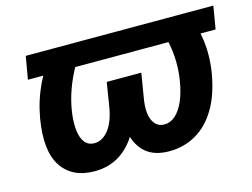

<svg xmlns="http://www.w3.org/2000/svg" viewBox="-81 -680 1084 825"><g transform="rotate(-15 461.5 -268.0)"><path d="M923.3 -545.9 906.2 -444.3H71.3L88.9 -545.9ZM208 -545.9H345.2Q307.6 -492.2 282.2 -445.3Q256.8 -398.4 241.7 -355.5Q226.6 -312.5 219.7 -270.5Q207.5 -193.8 222.4 -150.4Q237.3 -106.9 277.3 -106.9Q313 -106.9 340.6 -141.6Q368.2 -176.3 378.9 -241.2L396 -347.7H503.9L487.8 -254.9Q475.1 -174.8 443.6 -115.2Q412.1 -55.7 362.8 -22.9Q313.5 9.8 247.6 9.8Q147.5 9.8 101.3 -61Q55.2 -131.8 79.1 -271.5Q92.3 -347.2 125.2 -416.5Q158.2 -485.8 208 -545.9ZM667 -545.9H803.7Q834 -485.8 844 -416.5Q854 -347.2 842.3 -271.5Q827.1 -177.7 790.3 -115.2Q753.4 -52.7 699.5 -21.5Q645.5 9.8 579.6 9.8Q513.7 9.8 475.6 -22.9Q437.5 -55.7 425.8 -115.2Q414.1 -174.8 426.8 -254.9L442.4 -347.7H549.8L532.2 -241.2Q521 -176.3 537.1 -141.6Q553.2 -106.9 588.9 -106.9Q615.7 -106.9 637.9 -126.7Q660.2 -146.5 676.3 -183.1Q692.4 -219.7 700.7 -271Q707.5 -312.5 706.8 -355Q706.1 -397.5 696.5 -444.6Q687 -491.7 667 -545.9Z"/></g></svg>

Font: Inter 17pt
Style: Bold Italic
Weight: 700
Italic angle: -9.3988°
Version: Version 4.001;git-66647c0bb